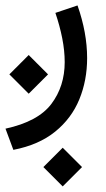

<svg xmlns="http://www.w3.org/2000/svg" viewBox="-26 -286 388 703"><path d="M203.6 254.9 274.4 325.7 203.6 396.5 132.8 325.7ZM79.1 -84.5 149.9 -13.7 79.1 57.1 8.3 -13.7ZM22.9 262.7 -5.9 185.1Q113.3 159.2 162.1 94.5Q210.9 29.8 210.9 -58.6Q210.9 -100.1 201.9 -145.8Q192.9 -191.4 176.8 -238.8L257.8 -266.1Q293 -166 293 -73.2Q293 8.3 264.4 77.9Q235.8 147.5 176 196Q116.2 244.6 22.9 262.7Z"/></svg>

Font: Vazirmatn FD
Style: Regular
Weight: 400
Designer: Saber Rastikerdar
Foundry: Saber Rastikerdar
Version: Version 33.001